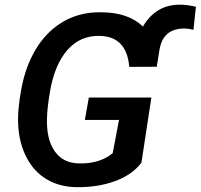

<svg xmlns="http://www.w3.org/2000/svg" viewBox="-20 -772 838 802"><path d="M570.8 -92.3Q531.7 -41.5 460.4 -15.4Q389.2 10.7 301.3 9.8Q231 9.3 177.2 -21.7Q123.5 -52.7 92 -112.1Q60.5 -171.4 56.2 -247.1Q52.2 -311 69.6 -402.8Q86.9 -494.6 128.2 -564Q169.4 -633.3 230 -672.9Q304.7 -722.2 401.4 -720.7Q515.6 -720.7 577.1 -661.1Q631.3 -753.4 732.4 -752.4Q762.2 -752.4 798.3 -743.7L788.1 -647.5Q770 -652.3 753.4 -652.8Q660.6 -654.8 646 -563L634.8 -493.2L520 -492.7Q509.3 -618.7 397.9 -622.1Q315.9 -624.5 262 -563.7Q208 -502.9 188.5 -387.7Q177.2 -320.8 176.3 -278.3Q173.3 -190.9 208.3 -140.6Q243.2 -90.3 310.5 -89.4Q395.5 -87.4 450.7 -131.8L477.1 -271H334.5L351.1 -364.7H612.3Z"/></svg>

Font: Roboto Medium
Style: Italic
Weight: 500
Italic angle: -12°
Designer: Google
Version: Version 2.134; 2016